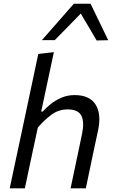

<svg xmlns="http://www.w3.org/2000/svg" viewBox="-20 -1026 613 1046"><path d="M33 0Q44.5 -55 55.5 -106.5Q66.5 -158 79.5 -218.5L138 -493.5Q151 -556 163.8 -615.2Q176.5 -674.5 188.5 -732L273.5 -742Q248.5 -623.5 220.5 -493.5L204.5 -418H212.5Q229.5 -437.5 255.5 -458.5Q281.5 -479.5 314.8 -493.8Q348 -508 386.5 -508Q468.5 -508 501 -456Q533.5 -404 514 -314.5Q505.5 -275 493.5 -219Q480.5 -157 469.8 -106.2Q459 -55.5 447.5 0H364.5Q376.5 -55.5 387 -106.2Q397.5 -157 410 -215.5L427 -297Q440.5 -360 423.5 -395Q406.5 -430 348.5 -430Q299.5 -430 260.5 -401.2Q221.5 -372.5 186 -331L161 -214.5Q148.5 -156.5 137.8 -105.8Q127 -55 115.5 0ZM506.5 -805.5Q485.5 -842 463.5 -878.8Q441.5 -915.5 420 -952Q384 -915 348.8 -879.2Q313.5 -843.5 278.5 -807.5H208.5Q253 -858 295.8 -907Q338.5 -956 382 -1005.5H473.5Q497.5 -956 521.5 -906.2Q545.5 -856.5 569.5 -807Z"/></svg>

Font: Commissioner
Style: Italic
Weight: 400
Italic angle: -12°
Designer: Kostas Bartsokas
Foundry: Kostas Bartsokas
Version: Version 1.000; ttfautohint (v1.8.3)